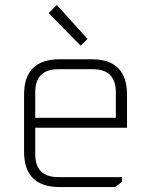

<svg xmlns="http://www.w3.org/2000/svg" viewBox="-20 -754 609 774"><path d="M77 -143V-372Q77 -515 220 -515H350Q492 -515 492 -372V-239H122V-133Q122 -40 215 -40H472V-21L444 0H220Q77 0 77 -143ZM122 -279H447V-382Q447 -475 354 -475H215Q122 -475 122 -382ZM176 -701 209 -734 333 -597 305 -570Z"/></svg>

Font: Oxanium ExtraLight
Style: Regular
Weight: 200
Designer: Severin Meyer
Version: Version 2.000